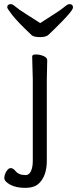

<svg xmlns="http://www.w3.org/2000/svg" viewBox="-20 -749 374 931"><path d="M175 -637Q210 -660 244 -681.5Q278 -703 293 -716Q308 -729 316 -729Q334 -729 334 -712.5Q334 -696 248 -612Q228 -593 216 -581Q204 -569 174.5 -569Q145 -569 134 -578Q64 -644 39.5 -676Q15 -708 15 -713Q15 -729 33 -729Q41 -729 56 -716Q71 -703 105.5 -681.5Q140 -660 175 -637ZM209 -457 207 -364V30Q207 105 168 141Q146 162 102 162Q58 162 29.5 146.5Q1 131 1 114.5Q1 98 11 82Q21 66 32 66Q43 66 54 79Q70 100 104 100Q121 100 130 81Q139 62 139 31V-364L136 -475Q136 -485 154 -485Q172 -485 190.5 -477.5Q209 -470 209 -457Z"/></svg>

Font: LXGW WenKai
Style: Regular
Weight: 400
Designer: LXGW / Fontworks Inc.
Foundry: LXGW / Fontworks Inc.
Version: Version 1.520; June 14, 2025